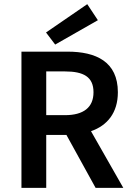

<svg xmlns="http://www.w3.org/2000/svg" viewBox="-20 -902 634 922"><path d="M83 0H202V-254H299L439 0H572L417 -272C495 -299 546 -360 546 -459C546 -606 441 -654 304 -654H83ZM202 -349V-559H292C381 -559 429 -533 429 -459C429 -386 381 -349 292 -349ZM245 -688 450 -805 399 -882 201 -746Z"/></svg>

Font: Source Sans Pro Semibold
Style: Regular
Weight: 600
Designer: Paul D. Hunt
Foundry: Adobe Systems Incorporated
Version: Version 3.006;hotconv 1.0.111;makeotfexe 2.5.65597